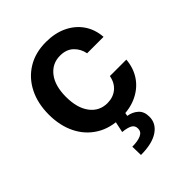

<svg xmlns="http://www.w3.org/2000/svg" viewBox="-218 -671 1014 1014"><g transform="rotate(-45 288.5 -164.5)"><path d="M304 10.7Q222.7 10.7 164.1 -25.2Q105.5 -61.1 74 -124.6Q42.6 -188.2 42.6 -270.6Q42.6 -354 74.6 -417.4Q106.5 -480.8 165 -516.7Q223.4 -552.6 303.3 -552.6Q370 -552.6 421.2 -528.2Q472.3 -503.9 502.8 -459.9Q533.4 -415.8 537.6 -356.5H414.8Q407.3 -396 379.4 -422.4Q351.6 -448.9 305 -448.9Q245.7 -448.9 209.3 -402.2Q172.9 -355.5 172.9 -272.7Q172.9 -189.3 209 -141.7Q245 -94.1 305 -94.1Q347.3 -94.1 377 -118.3Q406.6 -142.4 414.8 -186.4H537.6Q533 -128.6 503.6 -84.2Q474.1 -39.8 423.3 -14.6Q372.5 10.7 304 10.7ZM267 -2.8H336.6L331 27.3Q364.3 32.3 387.6 53.1Q410.9 73.9 410.9 112.9Q411.2 163.4 365.8 193.9Q320.3 224.4 236.2 224.4L234.7 161.2Q275.6 161.2 299.7 150.4Q323.9 139.6 324.2 116.1Q324.9 93.4 307.4 82.9Q289.8 72.4 251.8 68.5Z"/></g></svg>

Font: Inter Zeller Semi Bold
Style: Regular
Weight: 600
Designer: Rasmus Andersson; Joe Bland
Foundry: zeller
Version: Version 3.015;git-dec3a8cb1